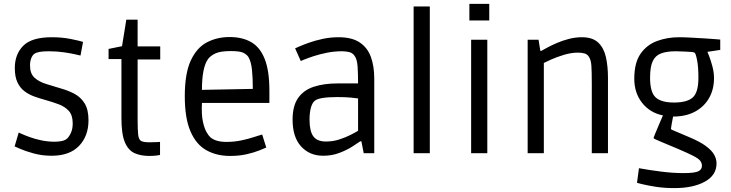

<svg xmlns="http://www.w3.org/2000/svg" viewBox="-20 -786 3748 985"><path d="M245 13Q196 13 152.5 1Q109 -11 82 -23Q55 -35 55 -35L76 -106Q76 -106 91.5 -99Q107 -92 133 -82.5Q159 -73 192 -66Q225 -59 260 -59Q280 -59 297 -62.5Q314 -66 324 -75Q335 -85 344 -105Q353 -125 353 -153Q353 -195 333 -217Q313 -239 281 -251Q249 -263 213 -273Q184 -281 156 -291Q128 -301 105.5 -318Q83 -335 69.5 -363.5Q56 -392 56 -437Q56 -508 99.5 -551.5Q143 -595 246 -595Q298 -595 343 -586Q388 -577 406 -571L393 -501Q393 -501 369.5 -506.5Q346 -512 309 -517.5Q272 -523 230 -523Q200 -523 182 -519.5Q164 -516 155 -509Q146 -502 140 -486.5Q134 -471 134 -450Q134 -408 157.5 -387Q181 -366 217.5 -355Q254 -344 293 -332Q329 -322 361.5 -305Q394 -288 414 -256Q434 -224 434 -169Q434 -88 385.5 -37.5Q337 13 245 13Z M745 14Q702 14 670 -0.5Q638 -15 620.5 -56.5Q603 -98 603 -180V-483H537V-535L606 -549L628 -685H686V-548H802V-481H686V-174Q686 -119 689 -94Q692 -69 704.5 -62.5Q717 -56 747 -56Q771 -56 786 -57Q801 -58 801 -58V9Q801 9 786 11.5Q771 14 745 14Z M1160 14Q1091 14 1038.5 -15.5Q986 -45 957 -112.5Q928 -180 928 -292Q928 -409 958.5 -475Q989 -541 1041 -568.5Q1093 -596 1158 -596Q1223 -596 1268.5 -570Q1314 -544 1338 -483.5Q1362 -423 1362 -321V-258H1016Q1013 -197 1021 -161.5Q1029 -126 1040 -107.5Q1051 -89 1059 -82Q1086 -58 1142 -58Q1181 -58 1217 -65.5Q1253 -73 1281.5 -82.5Q1310 -92 1325 -96L1346 -29Q1337 -25 1311 -14.5Q1285 -4 1246.5 5Q1208 14 1160 14ZM1048 -484Q1016 -441 1016 -325L1277 -330Q1277 -388 1272.5 -429.5Q1268 -471 1254 -494Q1247 -505 1230 -514.5Q1213 -524 1164 -524Q1113 -524 1087.5 -513Q1062 -502 1048 -484Z M1638 13Q1568 13 1524.5 -35Q1481 -83 1481 -172Q1481 -243 1509.5 -283.5Q1538 -324 1590 -341Q1642 -358 1711 -358H1817Q1817 -408 1814.5 -445.5Q1812 -483 1798 -501Q1788 -515 1770.5 -519Q1753 -523 1734 -523Q1695 -523 1657.5 -515.5Q1620 -508 1589.5 -498Q1559 -488 1541 -480.5Q1523 -473 1523 -473L1494 -538Q1494 -538 1513 -546.5Q1532 -555 1564 -566.5Q1596 -578 1635.5 -586.5Q1675 -595 1717 -595Q1785 -595 1825 -568.5Q1865 -542 1882.5 -494.5Q1900 -447 1900 -383V0H1846L1834 -61H1828Q1814 -51 1786.5 -33.5Q1759 -16 1721 -1.5Q1683 13 1638 13ZM1652 -60Q1688 -60 1720.5 -70.5Q1753 -81 1778.5 -94Q1804 -107 1817 -115V-281Q1804 -283 1778 -285.5Q1752 -288 1710 -288Q1617 -288 1595 -269Q1582 -259 1575 -233.5Q1568 -208 1568 -172Q1568 -113 1587.5 -86.5Q1607 -60 1652 -60Z M2102 0V-753H2185V0Z M2388 -681V-766H2490V-681ZM2397 0V-582H2480V0Z M2687 0V-582H2743L2752 -525H2757Q2766 -530 2787 -541.5Q2808 -553 2837 -565.5Q2866 -578 2899 -586.5Q2932 -595 2965 -595Q3020 -595 3049 -567.5Q3078 -540 3088.5 -493Q3099 -446 3099 -387V0H3016V-358Q3016 -417 3014 -448Q3012 -479 3001 -495Q2993 -508 2978 -512Q2963 -516 2946 -516Q2910 -516 2872.5 -504.5Q2835 -493 2807 -480.5Q2779 -468 2770 -463V0Z M3440 179Q3387 179 3343 172Q3299 165 3273.5 158.5Q3248 152 3248 152L3258 77Q3314 87 3373 94.5Q3432 102 3487 102Q3543 102 3562 93Q3581 84 3581 65Q3581 50 3572 38.5Q3563 27 3535.5 13Q3508 -1 3454 -24Q3397 -48 3371.5 -58.5Q3346 -69 3339.5 -72.5Q3333 -76 3333 -79Q3333 -80 3341.5 -101Q3350 -122 3361.5 -148.5Q3373 -175 3381 -194Q3315 -207 3274.5 -258Q3234 -309 3234 -382Q3234 -464 3266 -510Q3298 -556 3350.5 -575.5Q3403 -595 3464 -595Q3490 -595 3525.5 -593Q3561 -591 3595 -589Q3629 -587 3652 -585Q3675 -583 3675 -583V-530L3609 -520Q3609 -521 3617.5 -499.5Q3626 -478 3634.5 -446.5Q3643 -415 3643 -385Q3643 -328 3618 -283.5Q3593 -239 3546 -213.5Q3499 -188 3433 -188Q3430 -172 3426 -150.5Q3422 -129 3422 -125Q3422 -123 3428.5 -119.5Q3435 -116 3454.5 -108.5Q3474 -101 3512 -84Q3570 -60 3601 -37Q3632 -14 3644 8Q3656 30 3656 52Q3656 113 3596 146Q3536 179 3440 179ZM3438 -260Q3505 -260 3534 -286Q3563 -312 3563 -387Q3563 -444 3556 -478.5Q3549 -513 3543 -516Q3541 -518 3526 -519.5Q3511 -521 3493 -521.5Q3475 -522 3461.5 -522.5Q3448 -523 3448 -523Q3401 -523 3371.5 -512Q3342 -501 3328.5 -472Q3315 -443 3315 -387Q3315 -313 3343.5 -286.5Q3372 -260 3438 -260Z"/></svg>

Font: Ruda
Style: Regular
Weight: 400
Designer: Mariela Monsalve and Angelina Sanchez
Foundry: Mariela Monsalve and Angelina Sanchez
Version: Version 2.000